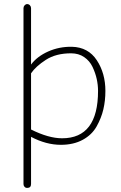

<svg xmlns="http://www.w3.org/2000/svg" viewBox="-20 -711 591 940"><path d="M113 209Q105 209 100 203.5Q95 198 95 190V-671Q95 -679 100.5 -685Q106 -691 113 -691Q121 -691 126.5 -685Q132 -679 132 -671V-395Q162 -435 216 -459Q270 -483 332 -482Q412 -480 454 -416Q496 -352 496 -266Q496 -218 486 -175.5Q476 -133 453 -92Q430 -51 385 -26.5Q340 -2 278 -2Q206 -2 132 -41V190Q132 209 113 209ZM284 -34Q460 -34 460 -266Q460 -295 453.5 -324.5Q447 -354 433 -383.5Q419 -413 392 -431.5Q365 -450 328 -450Q254 -450 204.5 -418Q155 -386 132 -352V-77Q218 -34 284 -34Z"/></svg>

Font: Comic Neue Light
Style: Regular
Weight: 300
Designer: Craig Rozynski
Foundry: Craig Rozynski
Version: Version 2.003